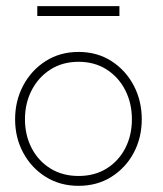

<svg xmlns="http://www.w3.org/2000/svg" viewBox="-20 -591 529 623"><path d="M235 12Q175 12 128.5 -17Q82 -46 55.5 -95Q29 -144 29 -204Q29 -264 55.5 -313.8Q82 -363.5 128.5 -393Q175 -422.5 235 -422.5Q295 -422.5 341.2 -393Q387.5 -363.5 413.8 -313.8Q440 -264 440 -204Q440 -144 413.8 -95Q387.5 -46 341.2 -17Q295 12 235 12ZM235 -20Q287 -20 326 -44.2Q365 -68.5 386.5 -110.2Q408 -152 408 -204Q408 -256 386.5 -298.2Q365 -340.5 326 -365.5Q287 -390.5 235 -390.5Q183 -390.5 143.8 -365.5Q104.5 -340.5 82.8 -298.2Q61 -256 61 -204Q61 -152 82.8 -110.2Q104.5 -68.5 143.8 -44.2Q183 -20 235 -20ZM101 -539V-571H367.5V-539Z"/></svg>

Font: League Spartan Thin
Style: Regular
Weight: 100
Foundry: The League of Moveable Type
Version: Version 2.002